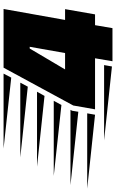

<svg xmlns="http://www.w3.org/2000/svg" viewBox="-52 -864 665 1102"><g transform="rotate(-90 281.0 -312.5)"><path d="M387 -581 -20 -625H410ZM481 0 498 -100H205L227 -225L444 -625H781L718 -272H780L750 -100H688L671 0ZM335 -486 -71 -529H358ZM554 -475 434 -272H528L564 -475ZM282 -390 -124 -433H306ZM230 -293 -177 -337H254ZM-230 -241H202L197 -232L191 -196ZM174 -100 -250 -145H182ZM451 -3 27 -48H459Z"/></g></svg>

Font: Faster One
Style: Regular
Weight: 400
Designer: Eduardo Rodriguez Tunni
Foundry: Eduardo Rodriguez Tunni
Version: Version 1.003; ttfautohint (v1.8.4.7-5d5b);gftools[0.9.23]